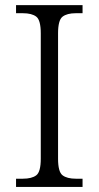

<svg xmlns="http://www.w3.org/2000/svg" viewBox="-20 -734 388 754"><path d="M304.2 -32.2V0H43V-32.2H69.8Q105 -32.2 122.6 -45.7Q140.1 -59.1 140.1 -110.8V-603Q140.1 -654.8 122.6 -668.5Q105 -682.1 69.8 -682.1H43V-713.9H304.2V-682.1H277.8Q243.2 -682.1 225.6 -668.5Q208 -654.8 208 -603V-110.8Q208 -59.1 225.6 -45.7Q243.2 -32.2 277.8 -32.2Z"/></svg>

Font: Koh Santepheap Light
Style: Regular
Weight: 300
Designer: Danh Hong
Version: Version 2.002; ttfautohint (v1.8.3)